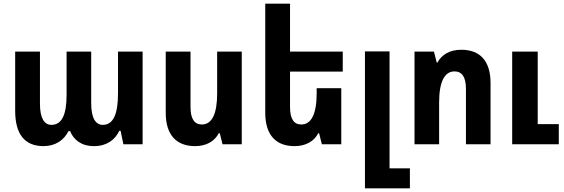

<svg xmlns="http://www.w3.org/2000/svg" viewBox="-20 -780 3050 1038"><path d="M215 10C279 10 326 -22 350 -71H359C378 -24 420 10 488 10C557 10 602 -24 625 -73H632L647 0H751V-501H618V-276C618 -164 593 -105 536 -105C497 -105 473 -141 473 -222V-501H340V-267C340 -159 314 -105 258 -105C219 -105 196 -142 196 -219V-501H62V-181C62 -53 115 10 215 10Z M1287 -501H1154V-276C1154 -164 1126 -107 1071 -107C1031 -107 1010 -138 1010 -201V-501H876V-170C876 -50 934 10 1035 10C1095 10 1140 -16 1163 -60H1168L1183 0H1287Z M1825 -303H1692V-276C1692 -164 1663 -107 1609 -107C1568 -107 1548 -138 1548 -201V-393H1833V-501H1548V-760H1414V-170C1414 -50 1472 10 1572 10C1633 10 1678 -16 1701 -60H1705L1720 0H1825Z M1953 238H2196V130H2086V-502H1953Z M2221 0H2354V-226C2354 -337 2383 -394 2437 -394C2478 -394 2499 -363 2499 -300V0H2632V-331C2632 -452 2574 -511 2474 -511C2412 -511 2368 -485 2345 -442H2341L2326 -501H2221ZM2749 0H3001V-109H2887V-501H2749Z"/></svg>

Font: Noto Sans Armenian Condensed
Style: Bold
Weight: 700
Width: 3
Designer: Monotype Design Team
Foundry: Monotype Imaging Inc.
Version: Version 2.008